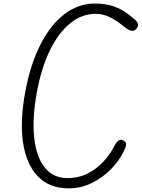

<svg xmlns="http://www.w3.org/2000/svg" viewBox="-20 -1024 778 1054"><path d="M356.5 10Q251.5 10 188 -55.5Q124.5 -121 106.5 -241Q88.5 -361 119.5 -524Q148 -674 203.2 -781.8Q258.5 -889.5 334.5 -947Q410.5 -1004.5 499.5 -1004.5Q559 -1004.5 601 -990Q643 -975.5 672.5 -954.5Q702 -933.5 723 -914Q733 -905 737 -892.8Q741 -880.5 728.5 -866Q716.5 -851.5 701.8 -855Q687 -858.5 675.5 -867Q660 -879 634.5 -898.2Q609 -917.5 576 -932.8Q543 -948 504.5 -948Q428 -948 363.8 -895Q299.5 -842 252.8 -745.2Q206 -648.5 182.5 -518Q156.5 -376.5 167.5 -270.2Q178.5 -164 225 -105.2Q271.5 -46.5 350 -46.5Q414 -46.5 464 -73Q514 -99.5 549.5 -138.8Q585 -178 604.5 -217Q618 -243 629.8 -252Q641.5 -261 657 -253Q673 -244.5 672.2 -230.5Q671.5 -216.5 656.5 -188Q633.5 -140.5 588.8 -94.8Q544 -49 484.2 -19.5Q424.5 10 356.5 10Z"/></svg>

Font: Edu SA Hand
Style: Regular
Weight: 400
Designer: Tina and Corey Anderson, Eben Sorkin, Mirko Velimirovic
Foundry: Google for Education
Version: Version 2.000